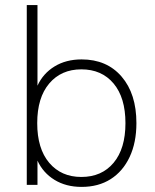

<svg xmlns="http://www.w3.org/2000/svg" viewBox="-20 -725 608 753"><path d="M300 8Q239 8 194 -19.5Q149 -47 127 -95V0H85V-705H127V-389Q149 -437 194 -464.5Q239 -492 300 -492Q399 -492 457 -424.5Q515 -357 515 -242Q515 -166 488.5 -109.5Q462 -53 414 -22.5Q366 8 300 8ZM299 -31Q379 -31 425.5 -86.5Q472 -142 472 -242Q472 -342 425.5 -397.5Q379 -453 299 -453Q220 -453 173 -397.5Q126 -342 126 -242Q126 -142 173 -86.5Q220 -31 299 -31Z"/></svg>

Font: Nunito Sans ExtraLight
Style: Regular
Weight: 200
Designer: Vernon Adams
Foundry: Vernon Adams
Version: Version 3.006; ttfautohint (v1.8.3)